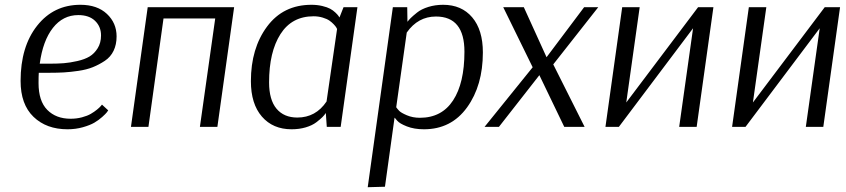

<svg xmlns="http://www.w3.org/2000/svg" viewBox="-20 -530 3533 802"><path d="M432 -69Q430 -66 426 -60.5Q422 -55 407 -41.5Q392 -28 374 -17.5Q356 -7 326 1.5Q296 10 262 10Q174 10 120 -42Q66 -94 66 -192Q66 -335 135 -422.5Q204 -510 316 -510Q386 -510 426.5 -472Q467 -434 467 -378Q467 -344 454.5 -318Q442 -292 418 -276Q394 -260 368 -249.5Q342 -239 307.5 -234Q273 -229 246.5 -227.5Q220 -226 187 -226H142Q141 -212 141 -183Q141 -108 177.5 -71Q214 -34 275 -34Q300 -34 322.5 -40Q345 -46 359.5 -54.5Q374 -63 385 -72Q396 -81 401 -87L406 -93ZM307 -467Q243 -467 201 -413.5Q159 -360 146 -264H189Q221 -264 246.5 -266Q272 -268 303 -275Q334 -282 354 -294Q374 -306 388 -328.5Q402 -351 402 -382Q402 -419 377 -443Q352 -467 307 -467Z M888 0H815L879 -453H663L600 0H527L597 -500H958Z M1403 0H1345L1341 -58Q1335 -49 1326.5 -40.5Q1318 -32 1301 -19Q1284 -6 1257 2Q1230 10 1198 10Q1120 10 1074 -43Q1028 -96 1028 -191Q1028 -328 1095.5 -419Q1163 -510 1281 -510Q1305 -510 1326 -505Q1347 -500 1359 -493.5Q1371 -487 1380.5 -478Q1390 -469 1393 -464.5Q1396 -460 1398 -457L1415 -500H1473ZM1222 -39Q1299 -39 1344 -106L1388 -409Q1387 -411 1384.5 -415.5Q1382 -420 1374 -428.5Q1366 -437 1356 -444Q1346 -451 1328 -456.5Q1310 -462 1290 -462Q1199 -462 1151.5 -387.5Q1104 -313 1104 -186Q1104 -113 1135 -76Q1166 -39 1222 -39Z M1621 -500H1681L1682 -439Q1687 -446 1695.5 -454.5Q1704 -463 1722 -477.5Q1740 -492 1769 -501Q1798 -510 1831 -510Q1908 -510 1952.5 -457.5Q1997 -405 1997 -311Q1997 -173 1931 -81.5Q1865 10 1751 10Q1710 10 1679.5 -2Q1649 -14 1639 -26L1629 -38H1628L1588 250L1516 252ZM1801 -461Q1726 -461 1679 -394L1635 -82Q1640 -75 1647.5 -67Q1655 -59 1679.5 -48.5Q1704 -38 1734 -38Q1825 -38 1872.5 -110.5Q1920 -183 1920 -314Q1920 -461 1801 -461Z M2291 -261 2422 0H2337L2233 -216L2064 0H2004L2205 -249L2082 -500H2168L2263 -291L2420 -500H2479Z M2960 -500 2890 0H2817L2875 -412L2565 0H2509L2579 -500H2652L2596 -102L2896 -500Z M3489 -500 3419 0H3346L3404 -412L3094 0H3038L3108 -500H3181L3125 -102L3425 -500Z"/></svg>

Font: Arsenal
Style: Italic
Weight: 400
Italic angle: -9.10001°
Designer: Andrij Shevchenko
Foundry: Stairsfor
Version: Version 2.001;PS 002.001;hotconv 1.0.88;makeotf.lib2.5.64775